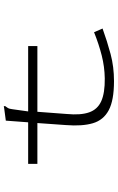

<svg xmlns="http://www.w3.org/2000/svg" viewBox="181 -806 637 1040"><g transform="rotate(-90 500.0 -286.5)"><path d="M132 -453H357L366 -574L434 -583L444 -585L445 -578Q440 -571 435 -563.5Q430 -556 428 -539L416 -453H770V-403H414L402 -243Q395 -168 411 -122.5Q427 -77 471.5 -57Q516 -37 595 -38Q658 -39 719 -54.5Q780 -70 845 -96L865 -50Q796 -25 727 -6.5Q658 12 580 12Q476 12 422.5 -16.5Q369 -45 352 -102.5Q335 -160 342 -248L353 -403H132Z"/></g></svg>

Font: Inconsolata UltraExpanded Light
Style: Regular
Weight: 300
Width: 9
Monospace: yes
Designer: Raph Levien, Cyreal, Brenton Simpson
Foundry: Raph Levien, Cyreal, Google
Version: Version 3.001; ttfautohint (v1.8.2.53-6de2)